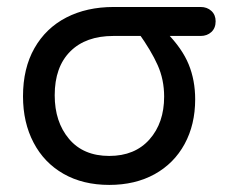

<svg xmlns="http://www.w3.org/2000/svg" viewBox="-20 -519 655 550"><path d="M45.9 -243.2Q45.9 -323.2 78.6 -380.9Q111.3 -438.5 169.9 -468.8Q228.5 -499 305.7 -499H554.7Q573.2 -499 585.4 -487.8Q597.7 -476.6 597.7 -458Q597.7 -438.5 585.4 -427.2Q573.2 -416 554.7 -416H304.7Q225.6 -416 181.2 -371.6Q136.7 -327.1 136.7 -246.1Q136.7 -169.9 177.7 -121.1Q218.8 -72.3 293 -72.3Q366.2 -72.3 408.2 -119.6Q450.2 -167 450.2 -242.2Q450.2 -291 431.6 -332.5Q413.1 -374 376 -425.8H457Q502 -379.9 520.5 -334.5Q539.1 -289.1 539.1 -234.4Q539.1 -162.1 508.8 -106.4Q478.5 -50.8 422.9 -20Q367.2 10.7 293 10.7Q217.8 10.7 162.1 -21Q106.4 -52.7 76.2 -110.4Q45.9 -168 45.9 -243.2Z"/></svg>

Font: jf-openhuninn-2.1
Style: Regular
Weight: 400
Designer: [Kosugi Maru]
Designed by MOTOYA      

[Varela Round]
Joe Prince (Latin component); Avraham Cornfeld (Hebrew component)
Foundry: justfont Co., Ltd.
Version: 2.1